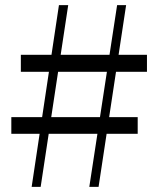

<svg xmlns="http://www.w3.org/2000/svg" viewBox="-20 -726 614 746"><path d="M103 0 209 -706H245L138 0ZM24 -271H515V-206H24ZM551 -447H61V-513H551ZM327 0 435 -706H470L363 0Z"/></svg>

Font: Noto Serif SC
Style: Regular
Weight: 400
Designer: Ryoko NISHIZUKA 西塚涼子 (kana & ideographs); Frank Grießhammer (Latin, Greek & Cyrillic); Wenlong ZHANG 张文龙 (bopomofo); San
Foundry: Adobe
Version: Version 2.002-H1;hotconv 1.1.0;makeotfexe 2.6.0